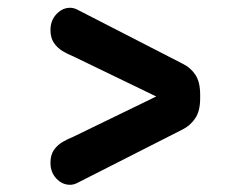

<svg xmlns="http://www.w3.org/2000/svg" viewBox="-20 -504 659 506"><path d="M507.5 -244.5Q507.5 -211.5 494.5 -192.2Q481.5 -173 461.5 -163L183 -21.5Q174 -17 164.5 -17Q144 -17 128.5 -33.5Q113 -50 113 -75Q113 -96 122.2 -109Q131.5 -122 145.2 -130Q159 -138 173 -143.5L399.5 -253.5V-246L173 -355.5Q159 -361 145.2 -369.2Q131.5 -377.5 122.2 -390.8Q113 -404 113 -425Q113 -450 128.8 -466.8Q144.5 -483.5 165 -483.5Q173.5 -483.5 183 -479L461.5 -336Q481.5 -326.5 494.5 -307.5Q507.5 -288.5 507.5 -255Z"/></svg>

Font: Sono ExtraLight Monospace SemiBold
Style: Regular
Weight: 600
Version: Version 2.112